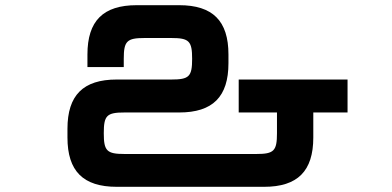

<svg xmlns="http://www.w3.org/2000/svg" viewBox="-20 -720 1510 740"><path d="M430 0H998C1127 0 1187.5 -60.5 1187.5 -190V-286.5H1319.5V-413.5H900V-286.5H1047.5V-206.5C1047.5 -138.5 1036 -126.5 968 -126.5H460C391.5 -126.5 380 -138.5 380 -206.5V-207C380 -275 391.5 -286.5 460 -286.5H670.5C800 -286.5 860.5 -347 860.5 -476.5V-510C860.5 -639.5 800 -700 670.5 -700H507C377.5 -700 317 -639.5 317 -510V-461.5H457V-493.5C457 -561.5 469 -573.5 537 -573.5H640.5C709 -573.5 720.5 -561.5 720.5 -493.5V-493C720.5 -425 709 -413.5 640.5 -413.5H430C300.5 -413.5 240 -353 240 -223.5V-190C240 -60.5 300.5 0 430 0Z"/></svg>

Font: Melete Medium
Style: Regular
Weight: 500
Width: 6
Designer: Sora Sagano
Foundry: DOT COLON
Version: Version 0.200;FEAKit 1.0